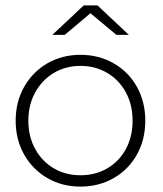

<svg xmlns="http://www.w3.org/2000/svg" viewBox="-20 -687 602 711"><path d="M278 4Q210 4 155.5 -27.5Q101 -59 69.5 -114.5Q38 -170 38 -240Q38 -310 69.5 -365.5Q101 -421 155.5 -452.5Q210 -484 278 -484Q346 -484 401 -452.5Q456 -421 487 -365.5Q518 -310 518 -240Q518 -170 487 -114.5Q456 -59 401 -27.5Q346 4 278 4ZM278 -38Q333 -38 377 -63.5Q421 -89 446 -135Q471 -181 471 -240Q471 -299 446 -345Q421 -391 377 -417Q333 -443 278 -443Q223 -443 179.5 -417Q136 -391 110.5 -345Q85 -299 85 -240Q85 -181 110.5 -135Q136 -89 179.5 -63.5Q223 -38 278 -38ZM411 -558 315 -638 220 -558H174L290 -667H341L457 -558Z"/></svg>

Font: Montserrat Ace
Style: Light
Weight: 300
Designer: Julieta Ulanovsky
Foundry: Julieta Ulanovsky
Version: Version 1